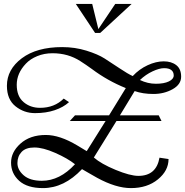

<svg xmlns="http://www.w3.org/2000/svg" viewBox="-20 -943 939 974"><path d="M183.1 -396Q256.3 -396 303.2 -442.9L330.1 -424.8Q301.8 -398.9 257.6 -384Q213.4 -369.1 157.7 -369.1Q102.1 -369.1 58.6 -403.8Q15.1 -438.5 15.1 -507.8Q15.1 -590.8 90.8 -647.5Q166.5 -704.1 295.4 -704.1Q360.4 -704.1 418.5 -686Q476.6 -668 510.7 -646.2Q544.9 -624.5 586.7 -596.4Q628.4 -568.4 653.3 -557.1Q686 -592.3 728.8 -612.1Q771.5 -631.8 810.5 -631.8Q849.6 -631.8 874.3 -612.5Q898.9 -593.3 898.9 -554Q898.9 -514.6 855.7 -490.5Q812.5 -466.3 758.3 -466.3Q704.1 -466.3 663.1 -481L588.4 -357.9H785.2L799.3 -329.1H570.8L456.1 -144Q492.7 -111.8 566.4 -81.3Q640.1 -50.8 682.1 -50.8Q772.9 -50.8 789.1 -143.1L835 -136.2Q835 -77.1 781 -33Q727.1 11.2 644 11.2Q568.4 11.2 472.7 -41Q459 -48.3 432.9 -63.7Q406.7 -79.1 396 -85Q305.2 11.2 198.2 11.2Q118.2 11.2 77.1 -25.9Q36.1 -63 36.1 -118.2Q36.1 -170.9 82.5 -213.4Q131.8 -258.3 212.4 -258.3Q283.2 -258.3 372.1 -205.1Q389.2 -195.3 419.9 -176.3L515.6 -329.1H334L360.4 -357.9H533.2L618.2 -496.1Q525.9 -533.2 446.3 -592.8Q417.5 -613.8 387.7 -632.8Q325.7 -672.9 246.6 -672.9Q204.1 -672.9 168.7 -658.2Q133.3 -643.6 111.3 -620.1Q64.9 -571.3 64.9 -512.9Q64.9 -454.6 99.4 -425.3Q133.8 -396 183.1 -396ZM360.4 -109.9Q322.3 -140.1 260 -167.5Q197.8 -194.8 154.3 -194.8Q110.8 -194.8 89.6 -172.4Q68.4 -149.9 68.4 -115.7Q68.4 -81.5 100.1 -53.7Q131.8 -25.9 192.4 -25.9Q283.2 -25.9 360.4 -109.9ZM689.9 -537.1Q729.5 -518.1 770.8 -518.1Q812 -518.1 836.7 -530Q861.3 -542 861.3 -560.1Q861.3 -578.1 849.1 -587.6Q836.9 -597.2 812.7 -597.2Q788.6 -597.2 753.9 -581.1Q719.2 -564.9 689.9 -537.1ZM488.3 -775.9H462.4L364.7 -922.9H447.8L479 -795.4L564.5 -922.9H647.5Z"/></svg>

Font: Niconne
Style: Regular
Weight: 400
Designer: Vernon Adams
Foundry: Vernon Adams
Version: Version 1.002